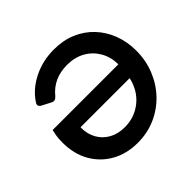

<svg xmlns="http://www.w3.org/2000/svg" viewBox="-181 -961 1177 1177"><g transform="rotate(-45 407.5 -372.5)"><path d="M386 12Q291 12 217.5 -29Q144 -70 102 -143.5Q60 -217 60 -316Q60 -352 64.5 -376Q69 -400 72 -413H642Q641 -478 612 -527.5Q583 -577 533 -605Q483 -633 417 -633Q299 -633 230 -548Q211 -525 188 -537L132 -566Q102 -581 120 -606Q165 -675 247 -716Q329 -757 427 -757Q507 -757 571.5 -729.5Q636 -702 682.5 -652.5Q729 -603 754 -537Q779 -471 779 -395Q779 -310 749 -236Q719 -162 666 -106.5Q613 -51 541.5 -19.5Q470 12 386 12ZM205 -297Q205 -244 229 -202Q253 -160 296 -136Q339 -112 398 -112Q482 -112 546 -163Q610 -214 631 -304H205Q205 -301 205 -297Z"/></g></svg>

Font: Pitagon Sans Text Bold
Style: Italic
Weight: 700
Italic angle: -8°
Designer: Travis Tran
Foundry: Pitagon
Version: Version 1.001; ttfautohint (v1.8.4.7-5d5b);gftools[0.9.26]